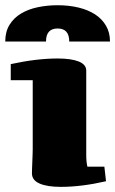

<svg xmlns="http://www.w3.org/2000/svg" viewBox="-24 -709 440 734"><path d="M196.3 -600.1Q151.9 -600.1 151.9 -550.3H-3.9Q-3.9 -587.9 12.5 -614.3Q28.8 -640.6 56.4 -657.2Q84 -673.8 120.4 -681.4Q156.7 -689 196.3 -689Q239.3 -689 275.9 -680.2Q312.5 -671.4 339.4 -654.1Q366.2 -636.7 381.3 -610.6Q396.5 -584.5 396.5 -550.3H240.7Q240.7 -600.1 196.3 -600.1ZM17.1 -463.9Q115.7 -485.4 196.3 -485.4Q248 -485.4 276.9 -473.9Q305.7 -462.4 305.7 -439V-116.7Q305.7 -89.8 310.1 -71.8H375L381.3 -16.1Q287.1 5.4 208.5 5.4Q156.7 5.4 127.4 -7.3Q98.1 -20 98.1 -46.4Q98.1 -53.2 98.6 -65.7Q99.1 -78.1 99.6 -91.8Q100.1 -105.5 100.6 -118.2Q101.1 -130.9 101.1 -138.7V-402.3H17.1Z"/></svg>

Font: Tienne Black
Style: Regular
Weight: 900
Designer: vernon adams
Foundry: vernon adams
Version: Version 001.001